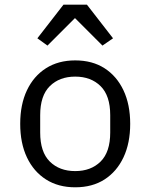

<svg xmlns="http://www.w3.org/2000/svg" viewBox="-20 -785 640 817"><path d="M300 12Q228 12 175.5 -21.5Q123 -55 94.5 -115.5Q66 -176 66 -258Q66 -340 94.5 -400.5Q123 -461 175.5 -494.5Q228 -528 300 -528Q373 -528 425 -494.5Q477 -461 505.5 -400.5Q534 -340 534 -258Q534 -176 505.5 -115.5Q477 -55 425 -21.5Q373 12 300 12ZM300 -57Q367 -57 408 -97.5Q449 -138 449 -221V-295Q449 -378 408 -418.5Q367 -459 300 -459Q233 -459 192 -418.5Q151 -378 151 -295V-221Q151 -138 192 -97.5Q233 -57 300 -57ZM350 -765 461 -622 416 -591 299 -708 182 -591 139 -622 250 -765Z"/></svg>

Font: Lilex Nerd Font
Style: Regular
Weight: 400
Designer: Mike Abbink, Paul van der Laan, Pieter van Rosmalen, Mikhael Khrustik
Foundry: Mikhael Khrustik
Version: Version 2.400; ttfautohint (v1.8.4.7-5d5b);Nerd Fonts 3.3.0